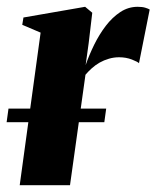

<svg xmlns="http://www.w3.org/2000/svg" viewBox="-32 -545 461 565"><path d="M26 0 87.5 -449 33.5 -472 37 -493.5 218.5 -525 239.5 -507.5 229 -418.5 220 -353.5Q230.5 -383.5 245.2 -413.5Q260 -443.5 279.2 -468.8Q298.5 -494 322 -509.5Q345.5 -525 373 -525Q387 -525 395.8 -522.2Q404.5 -519.5 408.5 -517L377 -359Q373.5 -363 356.2 -369.8Q339 -376.5 318.5 -376.5Q303 -376.5 288.5 -372.2Q274 -368 261.2 -360.8Q248.5 -353.5 238 -344Q227.5 -334.5 219.5 -325L174 0ZM280.5 -225.5 275 -185.5H-12.5L-7 -225.5Z"/></svg>

Font: Merriweather 120pt ExtraBold
Style: Italic
Weight: 800
Italic angle: -7.8°
Version: Version 2.101